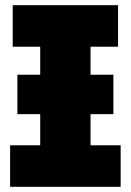

<svg xmlns="http://www.w3.org/2000/svg" viewBox="-20 -720 504 740"><path d="M19 0V-160H135V-280H47V-432H135V-540H29V-700H435V-540H329V-432H417V-280H329V-160H445V0Z"/></svg>

Font: Tektur Condensed ExtraBold
Style: Regular
Weight: 800
Width: 3
Designer: Adam Jagosz
Foundry: Adam Jagosz
Version: Version 1.005;gftools[0.9.30]